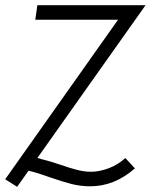

<svg xmlns="http://www.w3.org/2000/svg" viewBox="-35 -704 616 740"><path d="M420 -628H101L109 -684H526L109 -95L135 -88Q159 -82 198 -69Q235 -56 263 -49Q291 -42 315 -42Q348 -42 384 -55.5Q420 -69 448 -95L485 -55Q406 14 313 14Q276 14 242 5.5Q208 -3 156 -21Q148 -24 122.5 -32.5Q97 -41 75 -46L31 16L-15 -13Z"/></svg>

Font: Bellota
Style: Italic
Weight: 400
Italic angle: -7.5°
Designer: Kemie Guaida
Foundry: Kemie Guaida
Version: Version 4.001